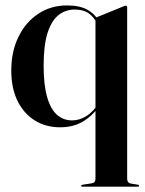

<svg xmlns="http://www.w3.org/2000/svg" viewBox="-20 -470 546 724"><path d="M291 234Q288.5 234 287.2 233.2Q286 232.5 286 230.5Q286 229 287.2 228Q288.5 227 291.5 226.5L324.5 221.5Q333.5 220 336.8 215.8Q340 211.5 340 203.5V-403L445.5 -446Q447.5 -447 450 -447.8Q452.5 -448.5 454 -448.5Q456.5 -448.5 458 -447Q459.5 -445.5 459.5 -443V204Q459.5 211.5 462.8 216Q466 220.5 472.5 222L499.5 226.5Q502.5 227 503.5 228Q504.5 229 504.5 230.5Q504.5 232.5 503.2 233.2Q502 234 500 234ZM356 -71.5Q328 -32.5 291.8 -11.2Q255.5 10 206.5 10Q152 10 110.5 -16.2Q69 -42.5 45.8 -90.2Q22.5 -138 22.5 -204Q22.5 -276 49.8 -331.5Q77 -387 124.5 -418.2Q172 -449.5 232.5 -449.5Q281 -449.5 310.2 -433Q339.5 -416.5 356 -384.5L347.5 -379.5Q334.5 -405.5 314.5 -419.8Q294.5 -434 262 -434Q227 -434 200.5 -413Q174 -392 159.2 -345.5Q144.5 -299 144.5 -222.5Q144.5 -150.5 157.5 -104.8Q170.5 -59 194.5 -37.5Q218.5 -16 252 -16Q279 -16 304.5 -31.5Q330 -47 350.5 -78.5Z"/></svg>

Font: Fraunces 120pt SemiBold
Style: Regular
Weight: 600
Version: Version 1.000;[b76b70a41]